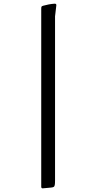

<svg xmlns="http://www.w3.org/2000/svg" viewBox="-20 -824 530 1043"><path d="M213 199Q204 200 204 190V-776Q204 -786 206 -788.5Q208 -791 215 -793Q229 -797 245 -800Q261 -803 277 -804Q287 -804 286 -795L279 -735V157Q279 173 277.5 181Q276 189 271.5 191.5Q267 194 257 195Z"/></svg>

Font: Hahmlet
Style: Regular
Weight: 400
Designer: Minjoo Ham & Mark Frömberg
Foundry: hypertype
Version: Version 1.002